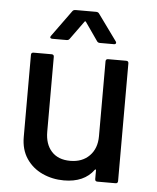

<svg xmlns="http://www.w3.org/2000/svg" viewBox="-51 -744 652 795"><g transform="rotate(5 274.5 -346.5)"><path d="M383 -509H458Q468 -509 468 -499V-10Q468 0 458 0H383Q373 0 373 -10V-47Q373 -49 371.5 -49.5Q370 -50 368 -48Q328 7 244 7Q196 7 154.5 -12Q113 -31 88 -68Q63 -105 63 -158V-499Q63 -509 73 -509H148Q158 -509 158 -499V-188Q158 -136 185.5 -106Q213 -76 263 -76Q313 -76 343 -106.5Q373 -137 373 -188V-499Q373 -509 383 -509ZM231 -700H316Q325 -700 329 -694L408 -585Q410 -583 410 -579Q410 -577 408 -575Q406 -573 402 -573H343Q335 -573 331 -579L278 -655Q277 -657 275 -657Q273 -657 272 -655L217 -579Q213 -573 205 -573H145Q139 -573 137 -576.5Q135 -580 139 -585L218 -694Q222 -700 231 -700Z"/></g></svg>

Font: BarlowMedium
Style: Regular
Weight: 500
Designer: Jeremy Tribby
Foundry: Tribby Type
Version: Version 1.422